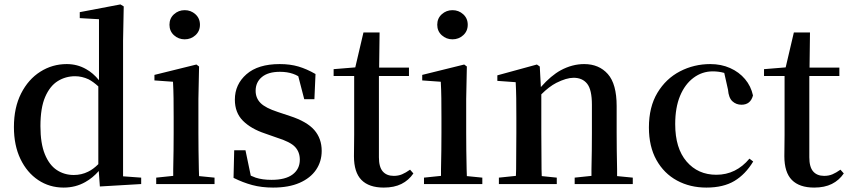

<svg xmlns="http://www.w3.org/2000/svg" viewBox="-20 -833 3846 869"><path d="M268 16Q204 16 153 -18Q102 -52 72.5 -113.5Q43 -175 43 -258Q43 -346 75.5 -410Q108 -474 162.5 -508.5Q217 -543 282 -543Q330 -543 370 -520Q401 -503 428 -470V-746L341 -751V-778L525 -813L540 -804L537 -649V-35L619 -29V0L432 11L427 -59Q400 -28 366 -9Q322 16 268 16ZM425 -442Q402 -463 381 -474Q351 -488 320 -488Q277 -488 241.5 -466Q206 -444 184.5 -394.5Q163 -345 163 -262Q163 -184 183 -135Q203 -86 237 -63.5Q271 -41 314 -41Q349 -41 379 -56Q402 -67 425 -90Z M687 0V-29L764 -37Q764 -50 764 -67Q765 -108 765.5 -153Q766 -198 766 -232V-300Q766 -350 765.5 -388.5Q765 -427 763 -463L679 -469V-494L869 -541L881 -532L878 -385V-232Q878 -198 878.5 -153Q879 -108 880 -67Q880 -50 881 -36L951 -29V0ZM816 -655Q788 -655 767.5 -673.5Q747 -692 747 -721Q747 -750 767.5 -768.5Q788 -787 816 -787Q844 -787 864.5 -768.5Q885 -750 885 -721Q885 -692 864.5 -673.5Q844 -655 816 -655Z M1216 16Q1164 16 1121.5 4.5Q1079 -7 1037 -28L1040 -153H1091L1115 -38Q1126 -33 1137 -29Q1167 -19 1209 -19Q1272 -19 1304.5 -43.5Q1337 -68 1337 -110Q1337 -145 1315.5 -168Q1294 -191 1233 -210L1179 -229Q1116 -250 1079.5 -286.5Q1043 -323 1043 -382Q1043 -451 1095.5 -497Q1148 -543 1246 -543Q1293 -543 1330.5 -532Q1368 -521 1408 -498L1403 -384H1357L1330 -488Q1318 -495 1306 -499Q1280 -508 1247 -508Q1194 -508 1165.5 -484.5Q1137 -461 1137 -422Q1137 -389 1159.5 -366.5Q1182 -344 1238 -326L1292 -308Q1369 -283 1402.5 -244.5Q1436 -206 1436 -150Q1436 -102 1410.5 -64.5Q1385 -27 1336 -5.5Q1287 16 1216 16Z M1717 16Q1650 16 1616 -18.5Q1582 -53 1582 -126Q1582 -152 1582.5 -173Q1583 -194 1583 -223V-489H1490V-520L1588 -528L1625 -686H1698L1696 -527H1831V-489H1695V-121Q1695 -77 1712.5 -57Q1730 -37 1762 -37Q1783 -37 1799.5 -44Q1816 -51 1836 -65L1851 -48Q1830 -17 1797 -0.5Q1764 16 1717 16Z M1899 0V-29L1976 -37Q1976 -50 1976 -67Q1977 -108 1977.5 -153Q1978 -198 1978 -232V-300Q1978 -350 1977.5 -388.5Q1977 -427 1975 -463L1891 -469V-494L2081 -541L2093 -532L2090 -385V-232Q2090 -198 2090.5 -153Q2091 -108 2092 -67Q2092 -50 2093 -36L2163 -29V0ZM2028 -655Q2000 -655 1979.5 -673.5Q1959 -692 1959 -721Q1959 -750 1979.5 -768.5Q2000 -787 2028 -787Q2056 -787 2076.5 -768.5Q2097 -750 2097 -721Q2097 -692 2076.5 -673.5Q2056 -655 2028 -655Z M2238 0V-29L2315 -37Q2315 -50 2316 -67Q2316 -108 2316.5 -153Q2317 -198 2317 -232V-301Q2317 -352 2316.5 -388.5Q2316 -425 2314 -461L2231 -467V-492L2410 -541L2423 -532L2428 -439Q2474 -491 2518 -515Q2570 -543 2624 -543Q2691 -543 2731 -498Q2771 -453 2771 -353V-232Q2771 -197 2771.5 -152Q2772 -107 2773 -66Q2773 -50 2773 -36L2844 -29V0H2581V-29L2657 -37Q2657 -50 2657 -66Q2658 -107 2658.5 -152Q2659 -197 2659 -232V-359Q2659 -427 2637.5 -454Q2616 -481 2576 -481Q2544 -481 2498 -458Q2465 -441 2430 -406V-232Q2430 -198 2430.5 -153Q2431 -108 2431 -67Q2431 -50 2432 -36L2500 -29V0Z M3177 16Q3103 16 3044 -16Q2985 -48 2951 -109Q2917 -170 2917 -256Q2917 -349 2955.5 -413Q2994 -477 3057.5 -510Q3121 -543 3195 -543Q3244 -543 3284.5 -525Q3325 -507 3352 -475Q3379 -443 3388 -401Q3377 -359 3336 -359Q3312 -359 3295 -374.5Q3278 -390 3275 -427L3258 -503Q3233 -510 3206 -510Q3158 -510 3119 -481Q3080 -452 3058 -399Q3036 -346 3036 -271Q3036 -162 3087.5 -102Q3139 -42 3222 -42Q3267 -42 3304.5 -60.5Q3342 -79 3372 -115L3389 -102Q3354 -44 3304 -14Q3254 16 3177 16Z M3665 16Q3598 16 3564 -18.5Q3530 -53 3530 -126Q3530 -152 3530.5 -173Q3531 -194 3531 -223V-489H3438V-520L3536 -528L3573 -686H3646L3644 -527H3779V-489H3643V-121Q3643 -77 3660.5 -57Q3678 -37 3710 -37Q3731 -37 3747.5 -44Q3764 -51 3784 -65L3799 -48Q3778 -17 3745 -0.5Q3712 16 3665 16Z"/></svg>

Font: Early Summer Mincho SemiBold
Style: Regular
Weight: 600
Designer: GuiWonder
Version: Version 1.002